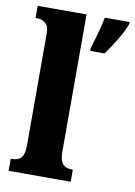

<svg xmlns="http://www.w3.org/2000/svg" viewBox="-86 -816 611 871"><g transform="rotate(10 219.5 -380.0)"><path d="M16 -56H26Q51 -56 64.5 -72Q78 -88 78 -127V-645Q78 -679 60.5 -691.5Q43 -704 26 -704H16V-760H241V-127Q241 -88 255 -72Q269 -56 294 -56H302V0H16ZM286 -613Q318 -717 325 -760H439V-750Q429 -721 404 -679Q379 -637 352 -600H286Z"/></g></svg>

Font: Noto Serif CondBlack
Style: Regular
Weight: 900
Width: 3
Designer: Monotype Design Team
Foundry: Monotype Imaging Inc.
Version: Version 1.001